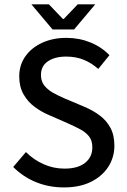

<svg xmlns="http://www.w3.org/2000/svg" viewBox="-20 -839 575 872"><path d="M270.5 12.2Q202.1 12.2 143.6 -11.7Q85 -35.6 40 -80.6L97.7 -148.4Q132.8 -113.3 178 -93.3Q223.1 -73.2 272.5 -73.2Q334 -73.2 366.7 -99.6Q399.4 -126 399.4 -169.4Q399.4 -200.2 384.8 -219Q370.1 -237.8 345.7 -251Q321.3 -264.2 290.5 -277.8L199.2 -317.9Q168 -331.1 137.5 -353.5Q106.9 -376 87.2 -410.2Q67.4 -444.3 67.4 -492.2Q67.4 -543.5 95 -582.8Q122.6 -622.1 171.1 -644.5Q219.7 -667 281.2 -667Q339.4 -667 390.1 -646.5Q440.9 -626 477.1 -588.4L426.3 -525.9Q395.5 -553.2 360.1 -567.6Q324.7 -582 280.3 -582Q229 -582 197.5 -560.5Q166 -539.1 166 -498.5Q166 -469.7 181.6 -450.2Q197.3 -430.7 221.7 -417.2Q246.1 -403.8 272 -392.6L363.3 -354Q401.9 -337.9 432.6 -314.9Q463.4 -292 481.4 -258.8Q499.5 -225.6 499.5 -177.2Q499.5 -125 472.2 -82Q444.8 -39.1 393.6 -13.4Q342.3 12.2 270.5 12.2ZM218.8 -705.1 122.6 -819.3H202.1L265.6 -752.9H269.5L333 -819.3H412.6L316.4 -705.1Z"/></svg>

Font: Varta Light SemiBold
Style: Regular
Weight: 600
Version: Version 1.004